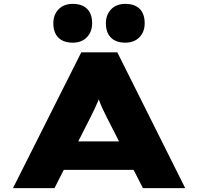

<svg xmlns="http://www.w3.org/2000/svg" viewBox="-20 -970 1022 990"><path d="M47 0 399 -700H585L935 0H717L530 -366Q518 -390 508.5 -410.5Q499 -431 492 -450Q485 -469 479 -486.5Q473 -504 468 -521H511Q506 -503 499.5 -484.5Q493 -466 485 -447Q477 -428 467.5 -408Q458 -388 447 -366L261 0ZM216 -94 282 -241H704L732 -94ZM626 -750Q578 -750 552 -776Q526 -802 526 -850Q526 -894 553 -922Q580 -950 626 -950Q674 -950 700 -924.5Q726 -899 726 -850Q726 -806 699 -778Q672 -750 626 -750ZM355 -750Q307 -750 281 -776Q255 -802 255 -850Q255 -894 282 -922Q309 -950 355 -950Q403 -950 429 -924.5Q455 -899 455 -850Q455 -806 428 -778Q401 -750 355 -750Z"/></svg>

Font: Lexend Zetta Black
Style: Regular
Weight: 900
Designer: Bonnie Shaver-Troup, Thomas Jockin
Foundry: Lexend
Version: Version 1.007